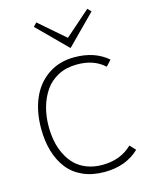

<svg xmlns="http://www.w3.org/2000/svg" viewBox="-130 -960 818 1051"><g transform="rotate(-15 279.0 -434.0)"><path d="M498 -95.2 527.8 -63Q452.1 9.8 330.1 9.8Q261.7 9.8 209 -13.7Q156.2 -37.1 122.8 -79.8Q89.4 -122.6 72.3 -180.7Q55.2 -238.8 55.2 -310.1Q55.2 -405.8 87.4 -480.2Q119.6 -554.7 182.9 -597.4Q246.1 -640.1 331.1 -640.1Q446.8 -640.1 520 -576.2L490.2 -543.9Q429.7 -599.6 332 -598.1Q273.4 -597.7 227.8 -573.7Q182.1 -549.8 154.3 -509.3Q126.5 -468.8 112.3 -418Q98.1 -367.2 98.1 -310.1Q98.1 -265.6 106 -225.6Q113.8 -185.5 131.6 -149.7Q149.4 -113.8 175.5 -87.6Q201.7 -61.5 241 -46.1Q280.3 -30.8 329.1 -30.8Q432.1 -30.8 498 -95.2ZM469.2 -877.9 487.8 -857.9 326.2 -694.8 323.2 -695.8 161.1 -857.9 180.2 -877.9 325.2 -752 327.1 -752.9Z"/></g></svg>

Font: Sinkin Sans 200 X Light
Style: Regular
Weight: 200
Designer: Keith Bates
Foundry: K-Type
Version: Sinkin Sans (version 1.0)  by Keith Bates   •   © 2014   www